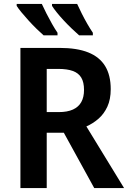

<svg xmlns="http://www.w3.org/2000/svg" viewBox="-20 -958 653 978"><path d="M283 -714Q372 -714 429.5 -691Q487 -668 515.5 -621.5Q544 -575 544 -504Q544 -452 527 -415Q510 -378 482 -353.5Q454 -329 420 -314L612 0H460L305 -282H218V0H84V-714ZM277 -607H218V-387H279Q323 -387 351.5 -400Q380 -413 394 -438Q408 -463 408 -500Q408 -539 394 -562.5Q380 -586 351 -596.5Q322 -607 277 -607ZM373 -938Q383 -916 396.5 -889Q410 -862 425 -836Q440 -810 453 -791V-778H383Q367 -792 346.5 -811.5Q326 -831 305.5 -853Q285 -875 269 -895Q253 -915 245 -928V-938ZM193 -938Q203 -916 217 -888.5Q231 -861 245.5 -835.5Q260 -810 273 -791V-778H202Q186 -792 166 -811.5Q146 -831 126 -853Q106 -875 89.5 -895Q73 -915 65 -928V-938Z"/></svg>

Font: Noto Sans Display SemiBold
Style: Regular
Weight: 600
Designer: Monotype Design Team
Foundry: Monotype Imaging Inc.
Version: Version 2.003